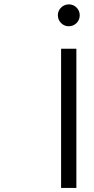

<svg xmlns="http://www.w3.org/2000/svg" viewBox="-20 -643 441 896"><path d="M265.1 233.9V-415.5H336.4V233.9ZM250 -572.3Q250 -592.8 265.1 -607.7Q280.3 -622.6 301.3 -622.6Q322.3 -622.6 337.2 -607.7Q352.1 -592.8 352.1 -571.8Q352.1 -550.3 337.2 -535.4Q322.3 -520.5 300.8 -520.5Q279.8 -520.5 264.9 -535.6Q250 -550.8 250 -572.3Z"/></svg>

Font: NMS Futura Pro Book
Style: Regular
Weight: 400
Designer: Blend3rman
Version: Version 0.1